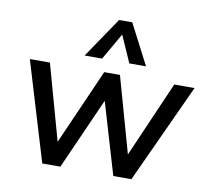

<svg xmlns="http://www.w3.org/2000/svg" viewBox="-84 -867 1043 961"><g transform="rotate(10 438.0 -387.0)"><path d="M191 0 39 -504H141L258 -84H232L417 -504H497L615 -84H590L773 -504H876L644 0H552L424 -432H475L283 0ZM395 -569H306L445 -774H512L618 -569H533L473 -705Z"/></g></svg>

Font: Muli SemiBold
Style: Italic
Weight: 600
Italic angle: -4.541°
Designer: Vernon Adams
Foundry: Vernon Adams
Version: Version 2.100; ttfautohint (v1.8.1.43-b0c9)